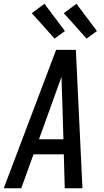

<svg xmlns="http://www.w3.org/2000/svg" viewBox="-35 -1000 555 1020"><path d="M-15 0 263 -735H368L403 0H309L304 -180H143L78 0ZM302 -260 295 -490Q294 -516 293 -541.5Q292 -567 292 -592Q283 -567 273.5 -541.5Q264 -516 255 -490L172 -260ZM425 -795 304 -930 371 -980 480 -835ZM255 -795 134 -930 201 -980 310 -835Z"/></svg>

Font: Iosevka SS04 Medium Oblique
Style: Regular
Weight: 500
Italic angle: -9°
Monospace: yes
Designer: Belleve Invis
Foundry: Belleve Invis
Version: Version 19.0.0; ttfautohint (v1.8.4)